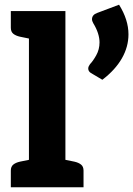

<svg xmlns="http://www.w3.org/2000/svg" viewBox="-20 -796 566 816"><path d="M103 0V-749H258V0ZM26 0V-71Q26 -88 36.5 -96.5Q47 -105 65 -109L109 -118L123 0ZM238 0 252 -118 296 -109Q314 -105 324.5 -96.5Q335 -88 335 -71V0ZM123 -749 109 -631 65 -640Q47 -644 36.5 -652.5Q26 -661 26 -678V-749ZM393 -741 486 -776Q506 -744 516 -712.5Q526 -681 526 -650Q526 -597 498 -548Q470 -499 415 -457L366 -486Q355 -493 355 -505Q355 -510 357.5 -515Q360 -520 363 -524Q375 -536 389 -561Q403 -586 403 -616Q403 -634 396.5 -654.5Q390 -675 376 -698Q374 -702 372.5 -706Q371 -710 371 -714Q371 -733 393 -741Z"/></svg>

Font: Aleo Black
Style: Regular
Weight: 900
Designer: Alessio Laiso
Foundry: Alessio Laiso
Version: Version 2.001;gftools[0.9.29]